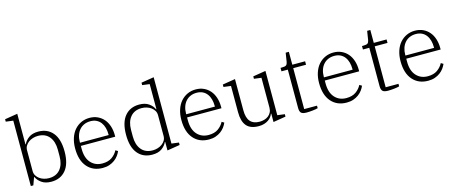

<svg xmlns="http://www.w3.org/2000/svg" viewBox="-46 -1366 4699 1985"><g transform="rotate(-15 2304.0 -373.0)"><path d="M320 12Q256 12 217 -15.5Q178 -43 161 -80H157L128 0H101V-700L23 -710V-736L159 -758V-431H163Q180 -469 218.5 -496.5Q257 -524 320 -524Q418 -524 474.5 -456Q531 -388 531 -256Q531 -124 474.5 -56Q418 12 320 12ZM305 -30Q383 -30 425.5 -81.5Q468 -133 468 -221V-291Q468 -379 425.5 -430.5Q383 -482 305 -482Q277 -482 251 -474Q225 -466 204.5 -451Q184 -436 171.5 -415Q159 -394 159 -367V-145Q159 -118 171.5 -97Q184 -76 204.5 -61Q225 -46 251 -38Q277 -30 305 -30Z M870 12Q766 12 705 -58Q644 -128 644 -256Q644 -317 660.5 -367Q677 -417 707 -451.5Q737 -486 778 -505Q819 -524 868 -524Q916 -524 954.5 -506Q993 -488 1020 -456.5Q1047 -425 1061.5 -380.5Q1076 -336 1076 -284V-267H708V-235Q708 -138 755 -86Q802 -34 878 -34Q941 -34 980.5 -62Q1020 -90 1041 -131L1066 -116Q1056 -92 1039 -69Q1022 -46 997.5 -28Q973 -10 941.5 1Q910 12 870 12ZM708 -301H1015V-307Q1015 -346 1006 -379Q997 -412 978.5 -436.5Q960 -461 932.5 -474.5Q905 -488 868 -488Q831 -488 801.5 -475Q772 -462 751 -438Q730 -414 719 -381Q708 -348 708 -308Z M1400 12Q1302 12 1245.5 -56Q1189 -124 1189 -256Q1189 -388 1245.5 -456Q1302 -524 1400 -524Q1463 -524 1502 -496.5Q1541 -469 1557 -432H1561V-700L1483 -710V-736L1619 -758V-48L1697 -38V-12L1561 10V-81H1557Q1540 -43 1502 -15.5Q1464 12 1400 12ZM1415 -30Q1443 -30 1469 -38Q1495 -46 1515.5 -61Q1536 -76 1548.5 -97Q1561 -118 1561 -145V-367Q1561 -394 1548.5 -415Q1536 -436 1515.5 -451Q1495 -466 1469 -474Q1443 -482 1415 -482Q1337 -482 1294.5 -430.5Q1252 -379 1252 -291V-221Q1252 -133 1294.5 -81.5Q1337 -30 1415 -30Z M2007 12Q1903 12 1842 -58Q1781 -128 1781 -256Q1781 -317 1797.5 -367Q1814 -417 1844 -451.5Q1874 -486 1915 -505Q1956 -524 2005 -524Q2053 -524 2091.5 -506Q2130 -488 2157 -456.5Q2184 -425 2198.5 -380.5Q2213 -336 2213 -284V-267H1845V-235Q1845 -138 1892 -86Q1939 -34 2015 -34Q2078 -34 2117.5 -62Q2157 -90 2178 -131L2203 -116Q2193 -92 2176 -69Q2159 -46 2134.5 -28Q2110 -10 2078.5 1Q2047 12 2007 12ZM1845 -301H2152V-307Q2152 -346 2143 -379Q2134 -412 2115.5 -436.5Q2097 -461 2069.5 -474.5Q2042 -488 2005 -488Q1968 -488 1938.5 -475Q1909 -462 1888 -438Q1867 -414 1856 -381Q1845 -348 1845 -308Z M2540 12Q2450 12 2409 -36.5Q2368 -85 2368 -182V-464L2290 -474V-500L2426 -522V-188Q2426 -107 2459.5 -68.5Q2493 -30 2560 -30Q2585 -30 2609.5 -37Q2634 -44 2652.5 -58Q2671 -72 2682.5 -94Q2694 -116 2694 -145V-464L2616 -474V-500L2752 -522V-48L2830 -38V-12L2696 10V-80H2692Q2686 -63 2673.5 -46.5Q2661 -30 2642 -17Q2623 -4 2597.5 4Q2572 12 2540 12Z M3052 4Q3010 4 2994.5 -11.5Q2979 -27 2979 -65V-475H2911V-512H2926Q2961 -512 2972.5 -522Q2984 -532 2988 -555L3003 -650H3037V-512H3174V-475H3037V-37H3174V-10Q3165 -7 3150 -4.5Q3135 -2 3118 0Q3101 2 3083.5 3Q3066 4 3052 4Z M3481 12Q3377 12 3316 -58Q3255 -128 3255 -256Q3255 -317 3271.5 -367Q3288 -417 3318 -451.5Q3348 -486 3389 -505Q3430 -524 3479 -524Q3527 -524 3565.5 -506Q3604 -488 3631 -456.5Q3658 -425 3672.5 -380.5Q3687 -336 3687 -284V-267H3319V-235Q3319 -138 3366 -86Q3413 -34 3489 -34Q3552 -34 3591.5 -62Q3631 -90 3652 -131L3677 -116Q3667 -92 3650 -69Q3633 -46 3608.5 -28Q3584 -10 3552.5 1Q3521 12 3481 12ZM3319 -301H3626V-307Q3626 -346 3617 -379Q3608 -412 3589.5 -436.5Q3571 -461 3543.5 -474.5Q3516 -488 3479 -488Q3442 -488 3412.5 -475Q3383 -462 3362 -438Q3341 -414 3330 -381Q3319 -348 3319 -308Z M3924 4Q3882 4 3866.5 -11.5Q3851 -27 3851 -65V-475H3783V-512H3798Q3833 -512 3844.5 -522Q3856 -532 3860 -555L3875 -650H3909V-512H4046V-475H3909V-37H4046V-10Q4037 -7 4022 -4.5Q4007 -2 3990 0Q3973 2 3955.5 3Q3938 4 3924 4Z M4353 12Q4249 12 4188 -58Q4127 -128 4127 -256Q4127 -317 4143.5 -367Q4160 -417 4190 -451.5Q4220 -486 4261 -505Q4302 -524 4351 -524Q4399 -524 4437.5 -506Q4476 -488 4503 -456.5Q4530 -425 4544.5 -380.5Q4559 -336 4559 -284V-267H4191V-235Q4191 -138 4238 -86Q4285 -34 4361 -34Q4424 -34 4463.5 -62Q4503 -90 4524 -131L4549 -116Q4539 -92 4522 -69Q4505 -46 4480.5 -28Q4456 -10 4424.5 1Q4393 12 4353 12ZM4191 -301H4498V-307Q4498 -346 4489 -379Q4480 -412 4461.5 -436.5Q4443 -461 4415.5 -474.5Q4388 -488 4351 -488Q4314 -488 4284.5 -475Q4255 -462 4234 -438Q4213 -414 4202 -381Q4191 -348 4191 -308Z"/></g></svg>

Font: IBM Plex Serif Light
Style: Regular
Weight: 300
Designer: Mike Abbink, Paul van der Laan, Pieter van Rosmalen
Foundry: Bold Monday
Version: Version 3.001